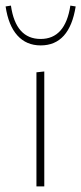

<svg xmlns="http://www.w3.org/2000/svg" viewBox="-20 -665 290 685"><path d="M125 -503Q228 -503 250 -642L231 -645Q213 -526 125 -526Q36 -526 19 -645L0 -642Q10 -574 42 -538.5Q74 -503 125 -503ZM110 0V-407L138 -410V0Z"/></svg>

Font: EauTestInfant Extralight
Style: Regular
Weight: 250
Designer: Christian Thalmann (Catharsis Fonts)
Version: Version 0.001;PS 000.001;hotconv 1.0.88;makeotf.lib2.5.64775